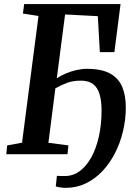

<svg xmlns="http://www.w3.org/2000/svg" viewBox="-20 -763 658 950"><path d="M302 -691.5 261 -375.5Q280 -388.5 305.2 -399.2Q330.5 -410 357.8 -416.2Q385 -422.5 409.5 -422.5Q483.5 -422.5 525.5 -398.8Q567.5 -375 585 -332.2Q602.5 -289.5 602.5 -232.5Q602.5 -173 589 -115.2Q575.5 -57.5 549.8 -6.8Q524 44 487.5 83Q451 122 405 144.2Q359 166.5 305.5 166.5Q295.5 166.5 279.2 164.5Q263 162.5 256 159L261.5 107Q268.5 107.5 279.2 107.8Q290 108 301 108Q341 108 374.2 83.8Q407.5 59.5 431.8 15.5Q456 -28.5 469.2 -87.5Q482.5 -146.5 482.5 -216.5Q482.5 -264 472.5 -297.2Q462.5 -330.5 440.2 -347.2Q418 -364 381 -364Q340.5 -364 311.5 -353Q282.5 -342 254 -326L219.5 -56.5L318.5 -43.5L314 0H11L15.5 -43.5L89 -57L170.5 -684L93.5 -696L99.5 -743H576.5L546 -505H474L464 -683Z"/></svg>

Font: Merriweather 20pt SemiBold
Style: Italic
Weight: 600
Italic angle: -7.8°
Version: Version 2.101